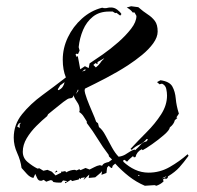

<svg xmlns="http://www.w3.org/2000/svg" viewBox="-20 -589 630 615"><path d="M444 6Q416 -6 392.5 -24.5Q369 -43 349 -65L341 -58L339 -51H336L328 -58L323 -52L321 -35L305 -29L307 -41Q305 -38 302 -35.5Q299 -33 297 -31L285 -21L264 -19L266 -30L248 -13V-14L252 -21L240 -19L238 -15L235 -19L232 -14L211 -9L207 -13L189 -2L188 -6L194 -7V-9L182 -11L176 -4H169Q164 -4 160 -4.5Q156 -5 151 -6L147 -11L142 -12L128 -7L120 -13L113 -10H110Q103 -10 99 -18.5Q95 -27 93 -32L87 -19Q76 -21 66 -32Q56 -43 49 -51Q46 -75 35 -99Q24 -123 24 -148Q24 -190 50.5 -223Q77 -256 116 -284.5Q155 -313 191 -341Q181 -365 181 -398Q181 -435 197.5 -469.5Q214 -504 242.5 -529.5Q271 -555 306 -564H310Q311 -563 313 -563Q316 -563 319 -563Q322 -563 325 -564Q328 -565 336 -565Q346 -565 355 -558.5Q364 -552 369 -544L365 -539L353 -548L349 -547L341 -552H329Q298 -552 277.5 -535.5Q257 -519 246 -493Q235 -467 232 -438L235 -427L230 -416L224 -417L222 -414L226 -406L229 -410Q230 -405 231 -399.5Q232 -394 233 -389L237 -367L252 -377L264 -371L267 -386Q284 -397 309 -414.5Q334 -432 358.5 -453.5Q383 -475 400 -497Q417 -519 417 -538L411 -549H405Q399 -558 386 -565L400 -569L423 -566Q439 -552 453 -543Q467 -534 476 -522Q485 -510 485 -488Q485 -470 471 -450.5Q457 -431 435 -413Q413 -395 390 -380Q356 -358 319.5 -339Q283 -320 252 -305V-303Q251 -302 251 -301Q251 -292 258.5 -272Q266 -252 275 -231.5Q284 -211 288 -199L294 -194L297 -182Q308 -174 318 -155Q328 -136 338.5 -117Q349 -98 360 -87Q375 -89 386 -97Q392 -101 398 -104.5Q404 -108 411 -110L413 -108Q417 -112 421.5 -116Q426 -120 430 -125Q438 -134 449 -136L454 -142L450 -144Q439 -131 427 -126Q413 -120 402 -109L398 -112Q422 -138 449.5 -165.5Q477 -193 496 -222.5Q515 -252 515 -283Q515 -293 512.5 -304.5Q510 -316 499 -321L491 -319L483 -326L494 -332Q523 -328 532 -312Q541 -296 543 -273Q545 -250 553 -225L545 -213L548 -211L540 -204Q537 -191 524 -181Q523 -172 505 -156.5Q487 -141 467 -127Q447 -113 437 -108L434 -111Q418 -103 414 -86L409 -85L406 -89Q401 -85 396 -80.5Q391 -76 387 -71L379 -77L375 -76V-71Q392 -55 412.5 -45.5Q433 -36 456 -36Q492 -36 523.5 -54Q555 -72 581 -95L584 -90Q568 -68 554.5 -53Q541 -38 518 -24L517 -19L511 -15L509 -18L502 -14L504 -8Q499 -3 493 0.5Q487 4 481 6L475 4ZM287 -373Q295 -379 301 -387Q303 -391 306.5 -394.5Q310 -398 314 -402H313L292 -390L293 -386L291 -384L286 -387L279 -381ZM243 -360 253 -363 254 -367H252ZM167 -300Q176 -304 180.5 -310.5Q185 -317 187 -326L175 -317H174L165 -303ZM223 -288 231 -298 230 -303 227 -296Q226 -294 225 -292Q224 -290 223 -288ZM158 -27Q163 -29 167 -31.5Q171 -34 175 -35L178 -41L179 -39L189 -41L192 -37Q206 -45 220 -45L225 -43L234 -47L238 -44L254 -51L267 -46Q271 -48 275 -50Q279 -52 283 -54Q290 -58 300 -60L307 -58Q310 -64 316 -66.5Q322 -69 328 -70L339 -78L329 -88L328 -93Q318 -106 309.5 -118.5Q301 -131 293 -144Q285 -157 276.5 -169.5Q268 -182 258 -195V-200Q253 -208 247.5 -216.5Q242 -225 234 -230Q234 -233 235 -234V-238Q235 -251 227 -262Q219 -273 215 -284Q215 -274 203 -274Q198 -274 183 -262.5Q168 -251 153 -238.5Q138 -226 134 -223L131 -217Q115 -204 96.5 -185.5Q78 -167 65.5 -146Q53 -125 53 -103Q53 -83 68.5 -70Q84 -57 100 -49L106 -50L119 -42L132 -45L146 -39ZM43 -179V-190L47 -196L40 -193L35 -184ZM155 -36 161 -43 164 -39ZM426 -25 427 -27 422 -29V-27ZM499 -18Q509 -18 513 -25Q509 -22 499 -18Z"/></svg>

Font: Water Brush
Style: Regular
Weight: 400
Designer: Robert E. Leuschke
Foundry: Robert E. Leuschke
Version: Version 1.010; ttfautohint (v1.8.4.7-5d5b)